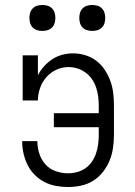

<svg xmlns="http://www.w3.org/2000/svg" viewBox="-20 -742 540 770"><path d="M253 8Q228 8 204 3.5Q180 -1 158.5 -12Q137 -23 119.5 -40.5Q102 -58 91 -80Q80 -102 74.5 -126Q69 -150 69 -174V-176H130V-174Q130 -149 138 -125Q146 -101 162.5 -82.5Q179 -64 203.5 -55.5Q228 -47 253 -47Q271 -47 289.5 -52Q308 -57 323 -67.5Q338 -78 348.5 -93.5Q359 -109 365 -126.5Q371 -144 373.5 -162.5Q376 -181 376 -200V-232H196V-288H376V-320Q376 -338 373.5 -356.5Q371 -375 365 -392.5Q359 -410 348.5 -425Q338 -440 323 -451Q308 -462 290.5 -467.5Q273 -473 254 -473Q229 -473 205.5 -462Q182 -451 165.5 -432Q149 -413 140.5 -388.5Q132 -364 132 -339H71V-520H132V-440Q142 -460 157 -476.5Q172 -493 190.5 -505Q209 -517 230.5 -522.5Q252 -528 273 -528Q298 -528 322.5 -520.5Q347 -513 366.5 -498Q386 -483 400 -462Q414 -441 422.5 -417.5Q431 -394 434 -369.5Q437 -345 437 -320V-200Q437 -174 433 -147.5Q429 -121 419 -97Q409 -73 392.5 -52Q376 -31 353.5 -17Q331 -3 305 2.5Q279 8 253 8ZM350 -618Q339 -618 329 -621Q319 -624 311.5 -631.5Q304 -639 301 -649Q298 -659 298 -670Q298 -681 301 -691Q304 -701 311.5 -708.5Q319 -716 329 -719Q339 -722 350 -722Q361 -722 371 -719Q381 -716 388.5 -708.5Q396 -701 399 -691Q402 -681 402 -670Q402 -659 399 -649Q396 -639 388.5 -631.5Q381 -624 371 -621Q361 -618 350 -618ZM150 -618Q139 -618 129 -621Q119 -624 111.5 -631.5Q104 -639 101 -649Q98 -659 98 -670Q98 -681 101 -691Q104 -701 111.5 -708.5Q119 -716 129 -719Q139 -722 150 -722Q161 -722 171 -719Q181 -716 188.5 -708.5Q196 -701 199 -691Q202 -681 202 -670Q202 -659 199 -649Q196 -639 188.5 -631.5Q181 -624 171 -621Q161 -618 150 -618Z"/></svg>

Font: Iosevka Curly Slab Light
Style: Regular
Weight: 300
Monospace: yes
Designer: Belleve Invis
Foundry: Belleve Invis
Version: Version 22.1.2; ttfautohint (v1.8.4)